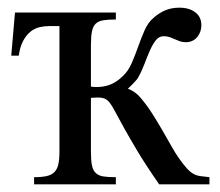

<svg xmlns="http://www.w3.org/2000/svg" viewBox="-20 -480 572 500"><path d="M394.5 0Q359.9 -49.8 338.1 -86.2Q316.4 -122.6 302.5 -147.7Q288.6 -172.9 280.5 -188.2Q272.5 -203.6 266.1 -211.9Q259.8 -220.2 252.7 -223.1Q245.6 -226.1 233.9 -226.1Q231.4 -226.1 228.3 -225.8Q225.1 -225.6 222.7 -225.6Q219.7 -225.1 216.8 -225.1V-84.5Q216.8 -62 219.5 -49.1Q222.2 -36.1 229.5 -29.3Q236.8 -22.5 249.3 -20.5Q261.7 -18.6 281.7 -18.6V0H68.8V-18.6Q88.9 -18.6 101.6 -21.5Q114.3 -24.4 121.6 -31.7Q128.9 -39.1 131.8 -51.8Q134.8 -64.5 134.8 -84.5V-412.1H108.4Q95.7 -412.1 83 -409.2Q70.3 -406.2 59.6 -397.7Q48.8 -389.2 40.5 -374Q32.2 -358.9 28.8 -335H9.3L19 -447.3H281.7V-429.2Q261.7 -429.2 249.3 -427.2Q236.8 -425.3 229.5 -418.5Q222.2 -411.6 219.5 -398.4Q216.8 -385.3 216.8 -362.8V-254.4Q219.7 -253.9 222.2 -253.9Q224.6 -253.4 227.1 -253.4H231.9Q250.5 -253.4 266.6 -259.5Q282.7 -265.6 298.3 -280.3Q313.5 -293.9 322.8 -315.2Q332 -336.4 339.8 -358.6Q347.7 -380.9 356.7 -401.4Q365.7 -421.9 380.4 -434.1Q394.5 -446.3 410.4 -453.1Q426.3 -460 447.3 -460Q472.7 -460 488.5 -448Q504.4 -436 504.4 -414.1Q504.4 -405.8 501.7 -397.9Q499 -390.1 493.9 -383.8Q488.8 -377.4 481.2 -373.8Q473.6 -370.1 463.9 -370.1Q455.1 -370.1 448.2 -372.6Q441.4 -375 435.1 -377.9Q428.7 -380.9 421.9 -383.3Q415 -385.7 406.2 -385.7Q394 -385.7 385.5 -374.8Q377 -363.8 369.9 -347.4Q362.8 -331.1 355.7 -312.3Q348.6 -293.5 339.8 -278.3Q337.9 -274.4 333.5 -269.8Q329.1 -265.1 324.7 -260.3Q319.3 -254.9 313 -249Q318.4 -247.1 324.2 -243.7Q329.6 -240.7 335.4 -236.1Q341.3 -231.4 347.2 -224.1Q362.8 -205.6 376.5 -184.1Q390.1 -162.6 402.3 -141.6Q414.6 -120.6 425.3 -101.3Q436 -82 446.3 -67.4Q458.5 -50.3 466.8 -41.3Q475.1 -32.2 483.2 -27.6Q491.2 -22.9 501 -21.5Q510.7 -20 525.4 -18.6V0Z"/></svg>

Font: Doulos SIL Compact
Style: Regular
Weight: 400
Designer: Walt Agee, Victor Gaultney, Peter Martin, Debbi Hosken
Foundry: SIL International
Version: Version 4.110; 2011; Maintenance release ; LnSpcTght